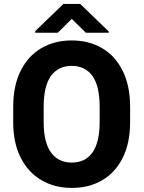

<svg xmlns="http://www.w3.org/2000/svg" viewBox="-20 -921 711 951"><path d="M518.6 -765.1V-758.8H405.3L335.4 -827.6L266.1 -758.8H154.3V-766.6L293.9 -901.4H377.4ZM624.5 -317.4Q624.5 -212.9 588.1 -139.9Q551.8 -66.9 486.8 -28.6Q421.9 9.8 335.4 9.8Q250.5 9.8 185.1 -28.6Q119.6 -66.9 82.5 -139.9Q45.4 -212.9 45.4 -317.4V-390.6Q45.4 -496.1 82 -569.8Q118.7 -643.6 184.1 -682.1Q249.5 -720.7 335 -720.7Q420.9 -720.7 486.1 -682.1Q551.3 -643.6 587.9 -569.8Q624.5 -496.1 624.5 -390.6ZM473.6 -391.6Q473.6 -495.1 437.7 -544.9Q401.9 -594.7 335 -594.7Q268.6 -594.7 232.4 -544.9Q196.3 -495.1 196.3 -391.6V-317.4Q196.3 -215.8 232.7 -165.8Q269 -115.7 335.4 -115.7Q402.3 -115.7 438 -165.8Q473.6 -215.8 473.6 -317.4Z"/></svg>

Font: Robert Sans Black
Style: Regular
Weight: 900
Designer: Christian Robertson (extended by Adam Twardoch)
Foundry: Google
Version: Version 12.135;April 2, 2019;FontCreator 11.5.0.2425 64-bit;